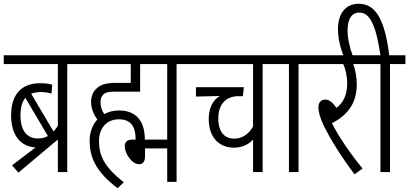

<svg xmlns="http://www.w3.org/2000/svg" viewBox="-20 -916 2178 1022"><path d="M44 -36 78 3 267 -156C273 -160 279 -165 284 -170L288 -173V0H338V-575H421V-622H0V-575H288V-246C281 -235 273 -225 265 -216L146 -417C160 -423 177 -425 196 -426C217 -426 237 -423 254 -418L258 -465C239 -471 220 -473 193 -473C101 -473 39 -420 39 -302C39 -197 89 -136 169 -131ZM89 -302C89 -345 98 -375 115 -395L235 -192C219 -183 201 -179 182 -179C126 -179 89 -217 89 -302Z M606 86 639 54C531 -30 507 -91 507 -166C507 -234 548 -281 613 -281C682 -281 702 -235 702 -173H685C654 -173 644 -158 644 -137C644 -100 681 -42 720 -42C739 -42 752 -53 752 -85V-126H870V52H920V-575H1003V-622H409V-575H676V-475H599C538 -475 512 -463 492 -443C474 -426 465 -402 465 -373C465 -335 481 -303 498 -280C473 -252 457 -213 457 -166C458 -82 486 -5 606 86ZM870 -173H751C751 -268 708 -328 613 -328C584 -328 558 -321 535 -309C523 -326 515 -347 515 -371C515 -388 519 -402 528 -411C539 -423 555 -428 588 -428H726V-575H870Z M1460 -575V-622H991V-575H1327V-243C1304 -201 1268 -178 1226 -178C1179 -178 1142 -209 1142 -285C1142 -367 1188 -404 1249 -404H1273L1278 -452H1023V-402L1150 -405C1113 -384 1091 -340 1091 -283C1091 -184 1147 -130 1225 -130C1269 -130 1303 -147 1327 -173V0H1378V-575Z M1569 -575H1651V-622H1448V-575H1518V0H1569Z M1910 -19C1848 -94 1786 -183 1747 -260C1821 -299 1879 -358 1879 -465C1879 -507 1872 -544 1860 -575H1948V-622H1639V-575H1807C1819 -550 1828 -513 1828 -471C1828 -410 1806 -368 1771 -342C1751 -370 1733 -386 1711 -386C1688 -386 1675 -370 1675 -345C1675 -319 1683 -291 1705 -243C1737 -179 1792 -88 1867 12Z M2056 -575H2138V-622H2052C2029 -802 1985 -896 1889 -896C1818 -896 1779 -841 1779 -762C1779 -710 1792 -660 1810 -615H1859C1842 -660 1830 -712 1830 -754C1830 -812 1850 -849 1893 -849C1948 -849 1981 -785 2005 -622H1935V-575H2005V0H2056Z"/></svg>

Font: Noto Sans Devanagari ExtraCondensed Light
Style: Regular
Weight: 300
Width: 2
Designer: Jelle Bosma - Monotype Design Team
Foundry: Monotype Imaging Inc.
Version: Version 2.004